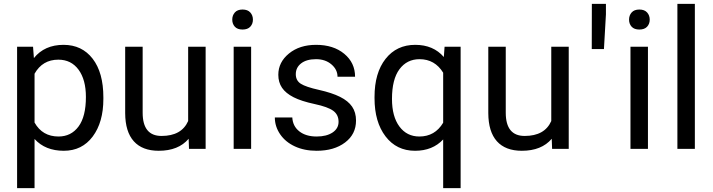

<svg xmlns="http://www.w3.org/2000/svg" viewBox="-20 -770 3690 993"><path d="M424.3 -268.6Q424.3 -357.9 386.2 -409.7Q348.1 -461.4 281.7 -461.4Q199.7 -461.4 158.7 -388.7V-136.2Q199.2 -64 282.7 -64Q347.7 -64 386 -115.5Q424.3 -167 424.3 -268.6ZM514.6 -258.3Q514.6 -137.7 459.5 -64Q404.3 9.8 310.1 9.8Q213.9 9.8 158.7 -51.3V203.1H68.4V-528.3H150.9L155.3 -469.7Q210.4 -538.1 308.6 -538.1Q403.8 -538.1 459.2 -466.3Q514.6 -394.5 514.6 -266.6Z M955.6 -52.2Q902.8 9.8 800.8 9.8Q716.3 9.8 672.1 -39.3Q627.9 -88.4 627.4 -184.6V-528.3H717.8V-187Q717.8 -66.9 815.4 -66.9Q918.9 -66.9 953.1 -144V-528.3H1043.5V0H957.5Z M1194.6 -631.8Q1181.2 -646.5 1181.2 -668.5Q1181.2 -690.4 1194.6 -705.6Q1208 -720.7 1234.4 -720.7Q1260.7 -720.7 1274.4 -705.6Q1288.1 -690.4 1288.1 -668.5Q1288.1 -646.5 1274.4 -631.8Q1260.7 -617.2 1234.4 -617.2Q1208 -617.2 1194.6 -631.8ZM1278.8 0H1188.5V-528.3H1278.8Z M1731 -140.1Q1731 -176.8 1703.4 -197Q1675.8 -217.3 1607.2 -231.9Q1538.6 -246.6 1498.3 -267.1Q1458 -287.6 1438.7 -315.9Q1419.4 -344.2 1419.4 -383.3Q1419.4 -448.2 1474.4 -493.2Q1529.3 -538.1 1614.7 -538.1Q1704.6 -538.1 1760.5 -491.7Q1816.4 -445.3 1816.4 -373H1725.6Q1725.6 -410.2 1694.1 -437Q1662.6 -463.9 1614.7 -463.9Q1565.4 -463.9 1537.6 -442.4Q1509.8 -420.9 1509.8 -386.2Q1509.8 -353.5 1535.6 -336.9Q1561.5 -320.3 1629.2 -305.2Q1696.8 -290 1738.8 -269Q1780.8 -248 1801 -218.5Q1821.3 -189 1821.3 -146.5Q1821.3 -75.7 1764.6 -33Q1708 9.8 1617.7 9.8Q1554.2 9.8 1505.4 -12.7Q1456.5 -35.2 1429 -75.4Q1401.4 -115.7 1401.4 -162.6H1491.7Q1494.1 -117.2 1528.1 -90.6Q1562 -64 1617.7 -64Q1668.9 -64 1700 -84.7Q1731 -105.5 1731 -140.1Z M2007.3 -258.3Q2007.3 -167.5 2045.7 -115.7Q2084 -64 2148.9 -64Q2229.5 -64 2272 -135.3V-394Q2229 -463.9 2149.9 -463.9Q2084.5 -463.9 2045.9 -411.9Q2007.3 -359.9 2007.3 -258.3ZM1917 -268.6Q1917 -393.1 1974.1 -465.6Q2031.2 -538.1 2127.4 -538.1Q2221.2 -538.1 2275.4 -475.1L2279.3 -528.3H2362.3V203.1H2272V-48.8Q2217.3 9.8 2126.5 9.8Q2030.8 9.8 1973.9 -64.7Q1917 -139.2 1917 -262.2Z M2833.5 -52.2Q2780.8 9.8 2678.7 9.8Q2594.2 9.8 2550 -39.3Q2505.9 -88.4 2505.4 -184.6V-528.3H2595.7V-187Q2595.7 -66.9 2693.4 -66.9Q2796.9 -66.9 2831.1 -144V-528.3H2921.4V0H2835.4Z M3113.8 -695.8 3103.5 -516.1H3040.5L3041 -750H3113.8Z M3246.8 -631.8Q3233.4 -646.5 3233.4 -668.5Q3233.4 -690.4 3246.8 -705.6Q3260.3 -720.7 3286.6 -720.7Q3313 -720.7 3326.7 -705.6Q3340.3 -690.4 3340.3 -668.5Q3340.3 -646.5 3326.7 -631.8Q3313 -617.2 3286.6 -617.2Q3260.3 -617.2 3246.8 -631.8ZM3331.1 0H3240.7V-528.3H3331.1Z M3573.7 0H3483.4V-750H3573.7Z"/></svg>

Font: RobotoDraft
Style: Regular
Weight: 400
Version: Version 2.001101; 2014